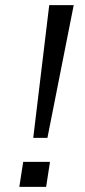

<svg xmlns="http://www.w3.org/2000/svg" viewBox="-20 -725 331 745"><path d="M109 -190 171 -705H266L164 -190ZM55 0 70 -97H174L159 0Z"/></svg>

Font: Nunito Sans 7pt Expanded Light
Style: Italic
Weight: 300
Width: 7
Italic angle: -9°
Designer: Vernon Adams
Foundry: Vernon Adams
Version: Version 3.101;gftools[0.9.27]